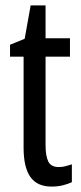

<svg xmlns="http://www.w3.org/2000/svg" viewBox="-20 -678 299 708"><path d="M197 -62Q209 -62 221 -65Q233 -68 245 -72V-6Q229 1 211 5.5Q193 10 170 10Q117 10 92 -25.5Q67 -61 67 -133V-469H17V-513L71 -535L93 -658H148V-537H238V-469H148V-143Q148 -103 158 -82.5Q168 -62 197 -62Z"/></svg>

Font: Noto Sans Bengali UI ExtraCondensed
Style: Regular
Weight: 400
Width: 2
Designer: Jelle Bosma - Monotype Design Team
Foundry: Monotype Imaging Inc.
Version: Version 2.003; ttfautohint (v1.8.4.7-5d5b)